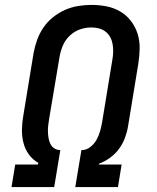

<svg xmlns="http://www.w3.org/2000/svg" viewBox="-20 -763 640 783"><path d="M27 0 42 -92H135L136 -99Q113 -112 97.5 -133.5Q82 -155 75.5 -181Q69 -207 69.5 -235Q70 -263 75 -291L117 -547Q122 -574 131.5 -600.5Q141 -627 157 -650.5Q173 -674 196 -692.5Q219 -711 245 -722.5Q271 -734 298.5 -738.5Q326 -743 353 -743Q385 -743 415 -737Q445 -731 470.5 -716Q496 -701 514 -677.5Q532 -654 541 -625.5Q550 -597 549.5 -565.5Q549 -534 544 -503L502 -247Q498 -223 489 -199.5Q480 -176 465 -155.5Q450 -135 428.5 -119.5Q407 -104 383 -95V-92H476L461 0H287L312 -151H317Q334 -152 349.5 -164.5Q365 -177 374 -193.5Q383 -210 388 -227.5Q393 -245 396 -262L438 -518Q441 -534 441.5 -550Q442 -566 439.5 -581.5Q437 -597 430 -610.5Q423 -624 411 -633.5Q399 -643 384 -647Q369 -651 352 -651Q329 -651 306 -643Q283 -635 264.5 -617.5Q246 -600 236.5 -577.5Q227 -555 223 -532L180 -276Q178 -263 176.5 -250.5Q175 -238 175.5 -225Q176 -212 178 -200Q180 -188 185 -177Q190 -166 200 -159Q210 -152 223 -151H226L201 0Z"/></svg>

Font: Iosevka Semibold Extended
Style: Italic
Weight: 600
Width: 7
Italic angle: -9°
Monospace: yes
Designer: Belleve Invis
Foundry: Belleve Invis
Version: Version 32.5.0; ttfautohint (v1.8.4)